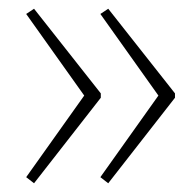

<svg xmlns="http://www.w3.org/2000/svg" viewBox="-20 -461 437 440"><path d="M228 -441 381 -247V-237L228 -41L210 -55L343 -242L210 -429ZM58 -441 211 -247V-237L58 -41L40 -55L173 -242L40 -429Z"/></svg>

Font: Piazzolla SC Thin
Style: Regular
Weight: 100
Designer: Juan Pablo del Peral
Foundry: Huerta Tipografica
Version: Version 1.330